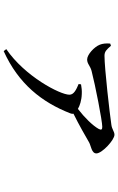

<svg xmlns="http://www.w3.org/2000/svg" viewBox="180 -760 640 1040"><g transform="rotate(90 500.0 -240.0)"><path d="M435 -346C466 -333 493 -320 493 -296C493 -245 393 -54 246 46L257 60C434 -20 534 -147 594 -301C597 -308 597 -313 596 -318C659 -349 719 -384 752 -403C770 -413 811 -416 811 -442C811 -473 738 -540 710 -540C692 -540 681 -526 654 -523C601 -515 350 -486 282 -486C259 -486 249 -497 228 -521L216 -517C214 -496 216 -476 222 -461C234 -430 276 -392 302 -392C326 -392 335 -408 364 -416C441 -436 635 -474 667 -474C682 -474 686 -469 678 -454C660 -422 618 -379 570 -342C553 -352 524 -362 489 -363C471 -364 454 -362 437 -359Z"/></g></svg>

Font: Noto Serif HK SemiBold
Style: Regular
Weight: 600
Designer: Ryoko NISHIZUKA 西塚涼子 (kana & ideographs); Frank Grießhammer (Latin, Greek & Cyrillic); Wenlong ZHANG 张文龙 (bopomofo); San
Foundry: Adobe
Version: Version 2.001;hotconv 1.1.0;makeotfexe 2.6.0